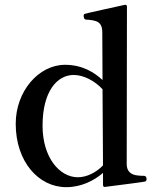

<svg xmlns="http://www.w3.org/2000/svg" viewBox="-20 -761 648 794"><path d="M573 -34C567 -34 560 -34 553 -35C521 -37 504 -53 504 -82L505 -734C505 -739 502 -742 496 -741C451 -731 340 -707 332 -704C327 -703 326 -700 326 -696C326 -691 327 -680 336 -680C377 -677 403 -673 403 -627L404 -430C372 -460 322 -493 249 -493C140 -493 45 -384 45 -249C45 -93 139 13 254 13C316 13 369 -14 406 -46V4C406 9 409 13 414 12C461 6 571 -8 579 -10C585 -12 586 -16 586 -20C586 -25 586 -34 573 -34ZM302 -28C226 -28 156 -110 156 -241C156 -383 216 -451 285 -451C326 -451 373 -426 404 -392L406 -77C376 -46 337 -28 302 -28Z"/></svg>

Font: Shippori Mincho OTF SemiBold
Style: Regular
Weight: 600
Designer: FONTDASU
Foundry: FONTDASU / Google Inc. / but / Adobe
Version: Version 3.300;hotconv 1.0.109;makeotfexe 2.5.65596